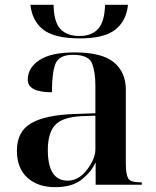

<svg xmlns="http://www.w3.org/2000/svg" viewBox="-20 -765 645 795"><path d="M209 10Q280 10 320 -23Q360 -56 374 -90H376V0H567V-10H560Q520 -10 510.5 -27Q501 -44 501 -88V-394Q501 -466 451.5 -507Q402 -548 289 -548Q191 -548 143 -516Q95 -484 95 -435Q95 -383 195 -383Q195 -463 209.5 -500.5Q224 -538 282 -538Q347 -538 361 -502.5Q375 -467 375 -409V-296L289 -293Q169 -289 109.5 -255Q50 -221 50 -141Q50 -69 93 -29.5Q136 10 209 10ZM260 -17Q178 -17 178 -144Q178 -214 208 -247Q238 -280 317 -284L375 -286V-147Q375 -108 340.5 -62.5Q306 -17 260 -17ZM311 -606Q411 -606 457 -642Q503 -678 510 -745H415Q413 -674 386 -645Q359 -616 309 -616Q258 -616 230.5 -644.5Q203 -673 202 -745H106Q113 -678 159.5 -642Q206 -606 311 -606Z"/></svg>

Font: Noto Serif Display Semi
Style: Regular
Weight: 600
Designer: Monotype Design Team
Foundry: Monotype Imaging Inc.
Version: Version 1.900